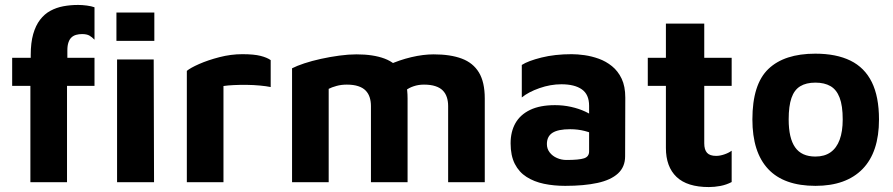

<svg xmlns="http://www.w3.org/2000/svg" viewBox="-20 -741 3633 781"><path d="M103.6 0V-391.7H29.5V-506H105V-517.6Q105 -567 115 -602.2Q125.1 -637.4 143 -660.7Q160.9 -684.1 185 -697.1Q209.1 -710.2 237.8 -715.6Q266.6 -720.9 298.2 -720.9Q314.3 -720.9 333.3 -718.4Q352.3 -715.8 364.4 -711.4V-579.5Q354.6 -589.9 343.9 -596.1Q333.1 -602.4 313.7 -602.4Q300.9 -602.4 289.9 -599.3Q278.9 -596.3 270.9 -588.9Q262.9 -581.6 258.5 -568.6Q254 -555.6 254 -536.1V-506H364.4V-391.7H252.6V0ZM456.2 0V-499H605.2L606.6 0ZM453.6 -574.7V-690.1H607.8V-574.7Z M740 0V-452.7Q754.1 -464.7 790 -480.6Q825.9 -496.4 872.6 -508.5Q919.4 -520.6 965.8 -520.6Q1013 -520.6 1039.9 -513.7Q1066.8 -506.8 1081.1 -496.4V-386.9Q1063.5 -390.6 1037.6 -393Q1011.7 -395.5 983.8 -395.8Q955.9 -396.1 930.8 -394.9Q905.7 -393.7 889 -391.1V0Z M1637.9 -340.4V0H1488.9V-309.6Q1488.9 -329 1483.7 -345.1Q1478.5 -361.3 1467.2 -372.8Q1456 -384.3 1437 -390.5Q1418.1 -396.8 1390.6 -396.8Q1368 -396.8 1348.7 -391.4Q1329.3 -386.1 1317 -379.6V0H1168V-463.2Q1187.1 -473.1 1217.8 -483.3Q1248.6 -493.5 1285.6 -501.6Q1322.6 -509.7 1360.3 -514.8Q1397.9 -519.9 1430.1 -519.9Q1498.2 -519.9 1544.4 -502.6Q1590.5 -485.3 1614.2 -446.1Q1637.9 -406.8 1637.9 -340.4ZM1484.8 -429.2Q1515.7 -456.3 1559.8 -476.5Q1604 -496.8 1652.8 -508.4Q1701.5 -519.9 1744.1 -519.9Q1812.2 -519.9 1858.4 -502.6Q1904.5 -485.3 1928.2 -446.1Q1951.9 -406.8 1951.9 -340.4V0H1802.9V-309.6Q1802.9 -329 1797.7 -345.1Q1792.5 -361.3 1781.2 -372.8Q1770 -384.3 1751 -390.5Q1732.1 -396.8 1704.6 -396.8Q1682 -396.8 1662.7 -390.2Q1643.3 -383.7 1631 -373.6Z M2279.1 15Q2232.8 15 2192.6 6.6Q2152.5 -1.8 2121.9 -21.3Q2091.3 -40.7 2074.1 -74.4Q2057 -108.1 2057 -158Q2057 -205.3 2076.6 -240Q2096.3 -274.7 2136.4 -294Q2176.5 -313.3 2237.5 -313.3Q2271.5 -313.3 2303.2 -306.2Q2335 -299.1 2360.6 -287.1Q2386.2 -275.2 2401 -261.1L2407.3 -188.8Q2387.1 -200.9 2359 -208.1Q2330.9 -215.4 2299.2 -215.4Q2250.2 -215.4 2227.4 -200.8Q2204.6 -186.3 2204.6 -155Q2204.6 -135.5 2216 -120.9Q2227.4 -106.2 2245.6 -98.3Q2263.8 -90.3 2284.2 -90.3Q2335.2 -90.3 2355.7 -97Q2376.3 -103.7 2376.3 -125.1V-310.7Q2376.3 -356.8 2346.8 -377.5Q2317.4 -398.2 2263.5 -398.2Q2219.3 -398.2 2174.4 -382.5Q2129.6 -366.8 2102.5 -344.6V-476.8Q2127.9 -493.3 2182.7 -507Q2237.5 -520.6 2305.4 -520.6Q2328.6 -520.6 2357.6 -516.6Q2386.7 -512.5 2415.7 -502.1Q2444.7 -491.7 2469.3 -471.9Q2493.9 -452 2508.7 -420.9Q2523.5 -389.8 2523.5 -343.8L2522.8 -105.3Q2522.8 -62.1 2493.8 -35.4Q2464.7 -8.7 2410.4 3.1Q2356 15 2279.1 15Z M2863.4 19.9Q2775.4 19.9 2732 -21.3Q2688.7 -62.6 2688.7 -139.2V-391.7H2615V-506H2688.7V-644.9H2844.7V-506H2956.2V-391.7H2844.7V-158Q2844.7 -132.1 2856 -119.5Q2867.2 -106.9 2893.2 -106.9Q2908.4 -106.9 2926.1 -112.9Q2943.8 -118.8 2956.2 -128V-0.5Q2934.5 10.8 2910.2 15.4Q2885.9 19.9 2863.4 19.9Z M3297.1 15Q3168.9 15 3104.7 -53.4Q3040.5 -121.9 3040.5 -255Q3040.5 -398.3 3105.6 -460.5Q3170.7 -522.7 3296.5 -522.7Q3381.7 -522.7 3439.4 -494.4Q3497 -466.1 3526.3 -406.9Q3555.5 -347.7 3555.5 -255Q3555.5 -122.2 3488.7 -53.6Q3421.8 15 3297.1 15ZM3296.8 -104.2Q3334 -104.2 3358.5 -121.6Q3383.1 -139 3395.5 -172.7Q3407.9 -206.3 3407.9 -255Q3407.9 -311.2 3395.3 -343.8Q3382.8 -376.5 3358.1 -390.7Q3333.4 -404.9 3296.8 -404.9Q3259.2 -404.9 3235 -390.1Q3210.8 -375.3 3199.5 -342.6Q3188.1 -310 3188.1 -255Q3188.1 -178.9 3214.4 -141.6Q3240.6 -104.2 3296.8 -104.2Z"/></svg>

Font: Maven Pro
Style: Regular
Weight: 400
Designer: Joe Prince
Foundry: Joe Prince
Version: Version 2.103